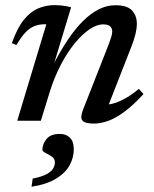

<svg xmlns="http://www.w3.org/2000/svg" viewBox="-20 -473 603 752"><path d="M44.5 -296.5 26.5 -304Q46.5 -361.5 72.2 -394Q98 -426.5 129 -439.8Q160 -453 194 -453Q205.5 -453 216 -452Q226.5 -451 237 -449.2Q247.5 -447.5 258.5 -444.5L191 -221.5V-224Q218.5 -277 247.2 -319.5Q276 -362 306 -391.5Q336 -421 367.5 -436.8Q399 -452.5 431.5 -452.5Q478 -452.5 497 -432Q516 -411.5 516 -379.5Q516 -362.5 510.8 -340.2Q505.5 -318 494.5 -290L395.5 -37L388 -63Q408 -62.5 429.8 -69.5Q451.5 -76.5 475.5 -90.5Q499.5 -104.5 524 -125L542 -104.5Q502.5 -61.5 468.2 -36Q434 -10.5 404.5 0.2Q375 11 348 11Q312.5 11 302.8 -1Q293 -13 305.5 -44L407 -302.5Q413 -318.5 416.2 -329.8Q419.5 -341 419.5 -350Q419.5 -362.5 411.2 -370Q403 -377.5 383.5 -377.5Q359 -377.5 330.2 -358Q301.5 -338.5 272.5 -303Q243.5 -267.5 218 -218.8Q192.5 -170 174.5 -112L140 0H47.5L161.5 -378Q160 -378 158.2 -378Q156.5 -378 154.5 -378Q134 -378 116 -371.2Q98 -364.5 80.8 -347Q63.5 -329.5 44.5 -296.5ZM146 113Q146 91.5 162.2 71.5Q178.5 51.5 214.5 51.5Q238.5 51.5 253.8 66.2Q269 81 269 111.5Q269 145 252.2 175Q235.5 205 199.2 227Q163 249 103.5 258.5L108 226.5Q143 219.5 161.8 209.5Q180.5 199.5 187.8 187.5Q195 175.5 195 163Q195 148.5 182.8 140.2Q170.5 132 158.2 126Q146 120 146 113Z"/></svg>

Font: Newsreader 16pt 16pt Medium
Style: Italic
Weight: 500
Italic angle: -17°
Version: Version 1.003